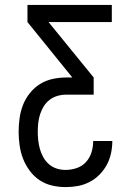

<svg xmlns="http://www.w3.org/2000/svg" viewBox="-20 -540 540 783"><path d="M247 223Q219 223 191.5 216.5Q164 210 141 194.5Q118 179 101 156Q84 133 74 107Q64 81 60 53Q56 25 56 -3Q56 -31 60 -59Q64 -87 74 -112.5Q84 -138 102 -160.5Q120 -183 143.5 -197.5Q167 -212 194.5 -218Q222 -224 250 -224H275L92 -450V-520H436V-450H178L362 -224V-154H250Q232 -154 214.5 -149Q197 -144 182.5 -133Q168 -122 158.5 -106.5Q149 -91 143.5 -74Q138 -57 136 -39Q134 -21 134 -3Q134 15 136 33Q138 51 143 68.5Q148 86 157 102Q166 118 180 130Q194 142 211.5 147.5Q229 153 247 153Q270 153 292.5 145.5Q315 138 330.5 121Q346 104 353 81.5Q360 59 360 36V35H438V36Q438 61 432.5 86Q427 111 415 133Q403 155 385 173Q367 191 344.5 202.5Q322 214 297.5 218.5Q273 223 247 223Z"/></svg>

Font: Iosevka
Style: Regular
Weight: 400
Monospace: yes
Designer: Belleve Invis
Foundry: Belleve Invis
Version: Version 33.2.3; ttfautohint (v1.8.4)